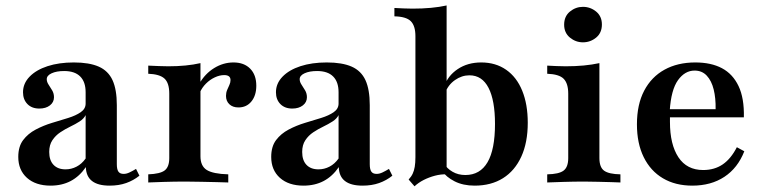

<svg xmlns="http://www.w3.org/2000/svg" viewBox="-20 -651 2719 685"><path d="M160.5 11.3Q107.3 11.3 76.2 -16.5Q45.2 -44.4 45.2 -91.1Q45.2 -128.2 62.5 -151.2Q79.8 -174.2 107.3 -188.7Q134.7 -203.2 165.3 -212.5Q196 -221.8 223.4 -230.2Q250.8 -238.7 268.1 -250.8Q285.5 -262.9 285.5 -281.5V-321.8Q285.5 -358.9 266.1 -378.2Q246.8 -397.6 208.9 -397.6Q181.5 -397.6 164.1 -389.5Q146.8 -381.5 146.8 -368.5Q146.8 -358.9 153.2 -349.2Q159.7 -339.5 166.1 -328.6Q172.6 -317.7 172.6 -304Q172.6 -286.3 158.1 -275Q143.5 -263.7 120.2 -263.7Q93.5 -263.7 77.8 -279.8Q62.1 -296 62.1 -321.8Q62.1 -353.2 85.5 -377.4Q108.9 -401.6 149.6 -414.9Q190.3 -428.2 243.5 -428.2Q298.4 -428.2 332.3 -413.3Q366.1 -398.4 381.5 -364.9Q396.8 -331.5 396.8 -275.8V-65.3Q396.8 -46.8 402.4 -38.7Q408.1 -30.6 421 -30.6Q431.5 -30.6 442.3 -35.9Q453.2 -41.1 465.3 -48.4L477.4 -24.2Q456.5 -7.3 430.2 2Q404 11.3 371 11.3Q287.9 11.3 286.3 -54.8Q263.7 -21.8 232.3 -5.2Q200.8 11.3 160.5 11.3ZM213.7 -46.8Q234.7 -46.8 253.2 -56.5Q271.8 -66.1 285.5 -85.5V-240.3Q279 -227.4 264.1 -217.7Q249.2 -208.1 230.6 -199.2Q212.1 -190.3 195.2 -179Q178.2 -167.7 166.9 -150.8Q155.6 -133.9 155.6 -108.9Q155.6 -79 171 -62.9Q186.3 -46.8 213.7 -46.8Z M508.9 0V-29Q551.6 -30.6 567.7 -43.1Q583.9 -55.6 583.9 -87.1V-316.9Q583.9 -354.8 566.9 -370.6Q550 -386.3 508.9 -387.9V-416.9Q531.5 -416.1 546.8 -415.3Q562.1 -414.5 580.6 -414.5Q646 -414.5 695.2 -425.8V-93.5Q695.2 -58.9 717.3 -44.8Q739.5 -30.6 794.4 -29V0Q779 -0.8 753.6 -1.2Q728.2 -1.6 699.2 -2.4Q670.2 -3.2 641.9 -3.2Q601.6 -3.2 564.5 -2Q527.4 -0.8 508.9 0ZM830.6 -267.7Q810.5 -267.7 798.4 -279Q786.3 -290.3 786.3 -308.9Q786.3 -320.2 790.3 -329.8Q794.4 -339.5 798.4 -348Q802.4 -356.5 802.4 -365.3Q802.4 -383.1 779.8 -383.1Q763.7 -383.1 746.4 -375Q729 -366.9 714.9 -352.8Q700.8 -338.7 692.7 -320.2L691.1 -352.4Q711.3 -387.9 744 -408.1Q776.6 -428.2 812.9 -428.2Q850.8 -428.2 872.6 -406Q894.4 -383.9 894.4 -345.2Q894.4 -310.5 877 -289.1Q859.7 -267.7 830.6 -267.7Z M1062.9 11.3Q1009.7 11.3 978.6 -16.5Q947.6 -44.4 947.6 -91.1Q947.6 -128.2 964.9 -151.2Q982.3 -174.2 1009.7 -188.7Q1037.1 -203.2 1067.7 -212.5Q1098.4 -221.8 1125.8 -230.2Q1153.2 -238.7 1170.6 -250.8Q1187.9 -262.9 1187.9 -281.5V-321.8Q1187.9 -358.9 1168.5 -378.2Q1149.2 -397.6 1111.3 -397.6Q1083.9 -397.6 1066.5 -389.5Q1049.2 -381.5 1049.2 -368.5Q1049.2 -358.9 1055.6 -349.2Q1062.1 -339.5 1068.5 -328.6Q1075 -317.7 1075 -304Q1075 -286.3 1060.5 -275Q1046 -263.7 1022.6 -263.7Q996 -263.7 980.2 -279.8Q964.5 -296 964.5 -321.8Q964.5 -353.2 987.9 -377.4Q1011.3 -401.6 1052 -414.9Q1092.7 -428.2 1146 -428.2Q1200.8 -428.2 1234.7 -413.3Q1268.5 -398.4 1283.9 -364.9Q1299.2 -331.5 1299.2 -275.8V-65.3Q1299.2 -46.8 1304.8 -38.7Q1310.5 -30.6 1323.4 -30.6Q1333.9 -30.6 1344.8 -35.9Q1355.6 -41.1 1367.7 -48.4L1379.8 -24.2Q1358.9 -7.3 1332.7 2Q1306.5 11.3 1273.4 11.3Q1190.3 11.3 1188.7 -54.8Q1166.1 -21.8 1134.7 -5.2Q1103.2 11.3 1062.9 11.3ZM1116.1 -46.8Q1137.1 -46.8 1155.6 -56.5Q1174.2 -66.1 1187.9 -85.5V-240.3Q1181.5 -227.4 1166.5 -217.7Q1151.6 -208.1 1133.1 -199.2Q1114.5 -190.3 1097.6 -179Q1080.6 -167.7 1069.4 -150.8Q1058.1 -133.9 1058.1 -108.9Q1058.1 -79 1073.4 -62.9Q1088.7 -46.8 1116.1 -46.8Z M1673.4 11.3Q1632.3 11.3 1602 -4Q1571.8 -19.4 1557.3 -41.1L1564.5 -67.7Q1574.2 -50 1594.4 -38.3Q1614.5 -26.6 1640.3 -26.6Q1692.7 -26.6 1719.4 -72.2Q1746 -117.7 1746 -208.9Q1746 -292.7 1723 -337.5Q1700 -382.3 1654.8 -382.3Q1627.4 -382.3 1603.2 -365.3Q1579 -348.4 1568.5 -320.2L1564.5 -341.9Q1577.4 -380.6 1612.9 -404.4Q1648.4 -428.2 1696.8 -428.2Q1748.4 -428.2 1785.9 -402Q1823.4 -375.8 1843.1 -327.4Q1862.9 -279 1862.9 -212.9Q1862.9 -142.7 1839.9 -92.3Q1816.9 -41.9 1774.6 -15.3Q1732.3 11.3 1673.4 11.3ZM1458.9 13.7 1437.9 -10.5Q1447.6 -21 1452.4 -31.5Q1457.3 -41.9 1459.7 -56Q1462.1 -70.2 1462.1 -90.3V-521.8Q1462.1 -558.9 1445.6 -575.4Q1429 -591.9 1387.1 -592.7V-622.6Q1402.4 -621.8 1419 -621Q1435.5 -620.2 1451.6 -620.2Q1487.1 -620.2 1517.3 -623Q1547.6 -625.8 1573.4 -631.5V-29Q1553.2 -29.8 1531.9 -24.2Q1510.5 -18.5 1491.5 -8.9Q1472.6 0.8 1458.9 13.7Z M1932.3 0V-29Q1974.2 -29.8 1990.7 -42.3Q2007.3 -54.8 2007.3 -87.1V-316.9Q2007.3 -353.2 1991.1 -369.8Q1975 -386.3 1932.3 -387.9V-416.9Q1948.4 -416.1 1964.9 -415.3Q1981.5 -414.5 1998.4 -414.5Q2032.3 -414.5 2062.5 -417.3Q2092.7 -420.2 2118.5 -425.8V-87.1Q2118.5 -54 2135.5 -41.9Q2152.4 -29.8 2193.5 -29V0Q2181.5 -0.8 2160.5 -1.2Q2139.5 -1.6 2114.5 -2.4Q2089.5 -3.2 2064.5 -3.2Q2027.4 -3.2 1989.5 -2Q1951.6 -0.8 1932.3 0ZM2059.7 -500Q2033.9 -500 2013.3 -516.9Q1992.7 -533.9 1992.7 -562.9Q1992.7 -592.7 2013.3 -609.7Q2033.9 -626.6 2059.7 -626.6Q2086.3 -626.6 2106.9 -609.7Q2127.4 -592.7 2127.4 -563.7Q2127.4 -533.9 2106.9 -516.9Q2086.3 -500 2059.7 -500Z M2450 11.3Q2389.5 11.3 2345.2 -14.9Q2300.8 -41.1 2276.6 -90.3Q2252.4 -139.5 2252.4 -207.3Q2252.4 -278.2 2278.2 -327.4Q2304 -376.6 2350.8 -402.4Q2397.6 -428.2 2460.5 -428.2Q2516.9 -428.2 2555.6 -407.7Q2594.4 -387.1 2614.9 -344Q2635.5 -300.8 2633.9 -232.3H2332.3L2330.6 -261.3H2533.1Q2533.9 -300.8 2526.2 -331.9Q2518.5 -362.9 2501.6 -381Q2484.7 -399.2 2458.1 -399.2Q2423.4 -399.2 2398.8 -364.9Q2374.2 -330.6 2369.4 -255.6L2371 -252.4Q2370.2 -245.2 2370.2 -236.3Q2370.2 -227.4 2370.2 -216.1Q2370.2 -135.5 2400.4 -89.9Q2430.6 -44.4 2488.7 -44.4Q2529 -44.4 2558.5 -64.5Q2587.9 -84.7 2608.9 -125.8L2635.5 -111.3Q2612.1 -51.6 2564.5 -20.2Q2516.9 11.3 2450 11.3Z"/></svg>

Font: Playfair
Style: Bold
Weight: 700
Designer: Claus Eggers Sørensen
Foundry: Claus Eggers Sørensen
Version: Version 2.001;gftools[0.9.30]